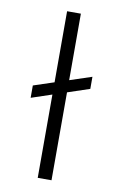

<svg xmlns="http://www.w3.org/2000/svg" viewBox="-81 -735 488 782"><g transform="rotate(10 163.5 -344.5)"><path d="M47 -367 280 -444V-394L47 -316ZM132 0V-689H189V0Z"/></g></svg>

Font: Bricolage Grotesque ExtraLight
Style: Regular
Weight: 250
Designer: Mathieu Triay
Foundry: Atelier Triay
Version: Version 1.000;gftools[0.9.30]